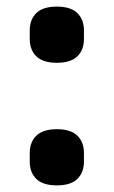

<svg xmlns="http://www.w3.org/2000/svg" viewBox="-20 -551 344 581"><path d="M152 10Q110 10 90 -9.5Q70 -29 70 -62V-88Q70 -121 90 -140.5Q110 -160 152 -160Q194 -160 214 -140.5Q234 -121 234 -88V-62Q234 -29 214 -9.5Q194 10 152 10ZM152 -361Q110 -361 90 -380.5Q70 -400 70 -433V-459Q70 -492 90 -511.5Q110 -531 152 -531Q194 -531 214 -511.5Q234 -492 234 -459V-433Q234 -400 214 -380.5Q194 -361 152 -361Z"/></svg>

Font: IBM Plex Sans Condensed
Style: Bold
Weight: 700
Width: 3
Designer: Mike Abbink, Paul van der Laan, Pieter van Rosmalen
Foundry: Bold Monday
Version: Version 3.201